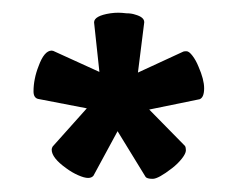

<svg xmlns="http://www.w3.org/2000/svg" viewBox="-20 -801 370 299"><path d="M60.5 -722.2 63 -721.7 134.8 -689 126.5 -766.1Q126.5 -776.4 151.9 -780.3Q158.2 -781.2 164.1 -781.2Q169.4 -781.2 176.8 -780.3Q184.6 -780.3 190.4 -778.3Q204.6 -774.4 204.6 -766.6V-766.1L194.8 -688L265.6 -720.7Q266.6 -721.2 270.5 -721.2Q274.4 -721.2 279.8 -714.1Q285.2 -707 289.1 -697.3Q297.9 -677.2 297.9 -663.6Q297.9 -649.4 291 -646.5L212.4 -630.4L268.1 -573.7Q269.5 -571.3 269.5 -566.9Q269.5 -562 263.2 -554Q256.8 -545.9 248 -539.1Q226.6 -522.5 217.8 -522.5Q208.5 -522.5 206.5 -525.9L163.1 -596.7L125.5 -527.3Q122.6 -523.9 117.2 -523.9Q111.3 -523.9 101.8 -528.1Q92.3 -532.2 83 -539.1Q60.5 -555.2 60.5 -567.9Q60.5 -570.3 62 -572.8L115.2 -632.3L39.1 -647Q32.2 -648.9 32.2 -658.7Q32.2 -668.5 34.2 -678.2Q36.1 -688 40 -697.8Q48.8 -722.2 60.5 -722.2Z"/></svg>

Font: Copse
Style: Regular
Weight: 400
Version: Version 1.000